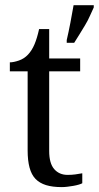

<svg xmlns="http://www.w3.org/2000/svg" viewBox="-20 -724 388 753"><path d="M245.1 -38.1Q261.2 -38.1 275.4 -40Q289.6 -42 302.7 -44.4V-5.4Q298.8 -2.9 289.1 0Q279.3 2.9 267.8 4.9Q256.3 6.8 244.6 8.3Q232.9 9.8 222.2 9.8Q186 9.8 160.6 2Q135.3 -5.9 119.4 -22.2Q103.5 -38.6 95.9 -66.7Q88.4 -94.7 88.4 -133.8V-444.3H18.6V-479.5Q33.2 -479.5 54 -486.6Q74.7 -493.7 89.8 -509.8Q105 -525.9 115.2 -550Q125.5 -574.2 133.3 -609.9H172.9V-494.6H294.4V-444.3H172.9V-131.8Q172.9 -83.5 192.6 -60.8Q212.4 -38.1 245.1 -38.1ZM241.7 -566.9Q249 -598.1 255.9 -634Q262.7 -669.9 268.6 -703.6H347.7V-694.8Q340.8 -680.7 332.8 -662.1Q324.7 -643.6 313.5 -625Q302.2 -606.4 291.5 -588.9Q280.8 -571.3 271 -556.2H241.7Z"/></svg>

Font: MUA Office
Style: Regular
Weight: 400
Designer: Khon Soe Zaw Thu
Foundry: Myanmar Unicode
Version: Version 2.10 June 24, 2017